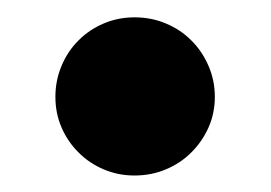

<svg xmlns="http://www.w3.org/2000/svg" viewBox="-20 -412 320 227"><path d="M45.5 -297.5Q45.5 -317 52.8 -334.2Q60 -351.5 72.8 -364.2Q85.5 -377 102.5 -384.2Q119.5 -391.5 139 -391.5Q159 -391.5 176.2 -384.2Q193.5 -377 206.2 -364.2Q219 -351.5 226.5 -334.2Q234 -317 234 -297.5Q234 -278 226.5 -261.2Q219 -244.5 206.2 -231.8Q193.5 -219 176.2 -211.8Q159 -204.5 139 -204.5Q119.5 -204.5 102.5 -211.8Q85.5 -219 72.8 -231.8Q60 -244.5 52.8 -261.2Q45.5 -278 45.5 -297.5Z"/></svg>

Font: Lato TR
Style: Bold
Weight: 700
Designer: Lukasz Dziedzic
Foundry: tyPoland Lukasz Dziedzic
Version: Version 1.104 2013